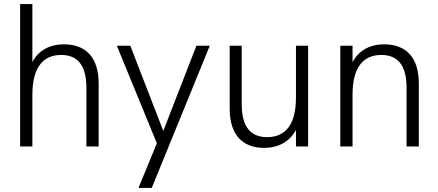

<svg xmlns="http://www.w3.org/2000/svg" viewBox="-20 -717 2143 940"><path d="M78.5 -697H138.5V-413Q161 -456 200.8 -478Q240.5 -500 293.5 -500Q375 -500 419 -451Q463 -402 463 -307V0H403V-285.5Q403 -367.5 372.2 -407.8Q341.5 -448 279.5 -448Q210.5 -448 174.5 -399Q138.5 -350 138.5 -251.5V0H78.5Z M748 -15.5 552 -493H618L779.5 -76L941.5 -493H1007L723 203H658Z M1104.5 -186.5V-493H1163.5V-207.5Q1163.5 -125 1194.8 -85.2Q1226 -45.5 1288 -45.5Q1356.5 -45.5 1392.8 -93.8Q1429 -142 1429 -242V-493H1488.5V0H1429V-81Q1405.5 -37.5 1365.2 -15.2Q1325 7 1273 7Q1192.5 7 1148.5 -41.8Q1104.5 -90.5 1104.5 -186.5Z M1646 -493H1706V-412.5Q1729 -456 1769 -478Q1809 -500 1861 -500Q1942 -500 1986.2 -451.5Q2030.5 -403 2030.5 -307V0H1970.5V-285.5Q1970.5 -368.5 1939.5 -408.2Q1908.5 -448 1847 -448Q1778.5 -448 1742.2 -399.8Q1706 -351.5 1706 -251.5V0H1646Z"/></svg>

Font: HK Grotesk Light
Style: Regular
Weight: 300
Designer: Alfredo Marco Pradil
Foundry: Hanken Design Co.
Version: Version 3.001